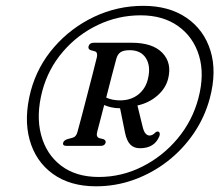

<svg xmlns="http://www.w3.org/2000/svg" viewBox="-20 -774 752 658"><path d="M309 -135.5Q220 -135.5 161 -178.2Q102 -221 81.5 -295Q61 -369 85.5 -462.5Q108.5 -547.5 166 -613.2Q223.5 -679 302.8 -716.5Q382 -754 471 -754Q559.5 -754 619.2 -713Q679 -672 701.2 -600.5Q723.5 -529 699 -437Q681.5 -372 644 -317Q606.5 -262 554 -221.2Q501.5 -180.5 439 -158Q376.5 -135.5 309 -135.5ZM318.5 -167.5Q397 -167.5 467.2 -202.8Q537.5 -238 588.5 -299Q639.5 -360 660 -437.5Q681.5 -519.5 662 -583.5Q642.5 -647.5 590.5 -684.5Q538.5 -721.5 462 -721.5Q385 -721.5 315.5 -688.5Q246 -655.5 195.8 -597Q145.5 -538.5 125 -462.5Q103 -378.5 120.8 -311.8Q138.5 -245 189.5 -206.2Q240.5 -167.5 318.5 -167.5ZM556 -503.5Q547.5 -470.5 518.8 -445.8Q490 -421 451 -412.5L469 -339Q473 -322.5 479.2 -316Q485.5 -309.5 492.5 -309.5Q502.5 -309.5 512 -319.5Q517 -324 522 -323Q526 -322.5 527.2 -317.2Q528.5 -312 525.5 -305.5Q508.5 -266 459.5 -266Q439.5 -266 427 -278.2Q414.5 -290.5 408.5 -319L391.5 -403Q376 -403 362.2 -406Q348.5 -409 337 -414Q330 -387 323.8 -363Q317.5 -339 313 -322Q308.5 -304.5 320.5 -300.5L335 -297Q343.5 -293 342 -285Q339 -274 324.5 -274H208.5Q193.5 -274 196.5 -285Q198.5 -293 212 -297.5L227.5 -301.5Q241.5 -305 245.5 -322Q252 -345.5 261 -379.5Q270 -413.5 279.5 -450.8Q289 -488 297.8 -521.5Q306.5 -555 312 -578Q315.5 -594.5 305.5 -598L291 -602Q281 -605.5 283.5 -615.5Q287 -627.5 301.5 -627.5H431Q503.5 -627.5 536.8 -592.5Q570 -557.5 556 -503.5ZM378.5 -572Q373 -552 363.5 -515.5Q354 -479 344 -439.5Q355 -434.5 367.2 -432.2Q379.5 -430 391.5 -430Q428.5 -430 453.8 -450Q479 -470 487 -503.5Q497.5 -547 480.2 -574.5Q463 -602 424.5 -602Q403 -602 392.8 -594.8Q382.5 -587.5 378.5 -572Z"/></svg>

Font: Fraunces 72pt Soft
Style: Italic
Weight: 400
Italic angle: -16°
Version: Version 1.000;[b76b70a41]